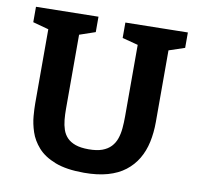

<svg xmlns="http://www.w3.org/2000/svg" viewBox="-80 -786 901 880"><g transform="rotate(10 371.0 -346.0)"><path d="M434.3 -699 724.3 -704V-632.3L634.7 -602.3L651 -637.7V-274.7Q651 -224.3 641.5 -180.5Q632 -136.7 611 -101.3Q590 -66 557 -40.5Q524 -15 476.7 -1.5Q429.3 12 366.7 12Q284.3 12 232 -8.3Q179.7 -28.7 150.7 -61.5Q121.7 -94.3 109.5 -131.7Q97.3 -169 94.5 -203.3Q91.7 -237.7 91.7 -261.7V-637L108 -603L18.3 -627.3V-699L308.3 -704V-632.3L220.7 -602.3L235 -637V-261.7Q235 -235.7 237.3 -211.3Q239.7 -187 246.7 -166.3Q253.7 -145.7 268.3 -130.3Q283 -115 307.3 -106.3Q331.7 -97.7 368.7 -97.7Q406.7 -97.7 431.7 -106.8Q456.7 -116 472.2 -132.5Q487.7 -149 495.3 -171.2Q503 -193.3 505.3 -219.5Q507.7 -245.7 507.7 -274.7V-637.7L520.7 -604.7L434.3 -627.3Z"/></g></svg>

Font: Bitter Thin
Style: Regular
Weight: 100
Designer: Sol Matas, and Bitter project Authors
Foundry: Sol Matas
Version: Version 2.002